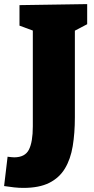

<svg xmlns="http://www.w3.org/2000/svg" viewBox="-86 -730 460 936"><path d="M9 -705 339 -710V-612L259 -570L279 -610V-158Q279 -81 268.5 -17.5Q258 46 230.5 91.5Q203 137 154 161.5Q105 186 28 186Q6 186 -17 183.5Q-40 181 -66 177L-49 34Q-39 35 -31.5 36Q-24 37 -17 37Q36 37 55 -0.5Q74 -38 74 -114V-610L96 -573L9 -605Z"/></svg>

Font: Bitter Thin Black
Style: Regular
Weight: 900
Version: Version 3.020